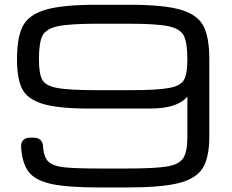

<svg xmlns="http://www.w3.org/2000/svg" viewBox="-20 -786 991 821"><path d="M875 -533.2V-202.1Q875 -113.3 847.2 -67.9Q819.3 -22.5 745.1 -3.4Q670.9 15.6 522 15.6H405.8Q270.5 15.6 201.4 1Q132.3 -13.7 103.5 -50Q74.7 -86.4 70.3 -157.7Q69.3 -176.8 79.6 -187Q89.8 -197.3 108.9 -197.3H124.5Q143.1 -197.3 153.1 -187.5Q163.1 -177.7 164.1 -158.7Q167.5 -113.8 186.8 -95Q206.1 -76.2 252.9 -70.8Q299.8 -65.4 410.6 -65.4H517.1Q642.1 -65.4 693.8 -74Q745.6 -82.5 763.4 -109.6Q781.2 -136.7 781.2 -202.1V-373Q758.3 -346.7 719 -334.2Q679.7 -321.8 619.6 -321.8H361.8Q227.1 -321.8 161.6 -342.3Q96.2 -362.8 74.5 -406.2Q52.7 -449.7 52.7 -533.2Q52.7 -627 77.9 -675Q103 -723.1 175 -744.4Q247.1 -765.6 393.6 -765.6H534.2Q680.7 -765.6 752.7 -744.4Q824.7 -723.1 849.9 -675Q875 -627 875 -533.2ZM396 -400.4H531.7Q652.8 -400.4 702.6 -409.7Q752.4 -418.9 766.8 -444.6Q781.2 -470.2 781.2 -533.2Q781.2 -603.5 766.1 -633.3Q751 -663.1 700.4 -673.8Q649.9 -684.6 529.3 -684.6H398.4Q277.8 -684.6 227.3 -673.8Q176.8 -663.1 161.6 -633.3Q146.5 -603.5 146.5 -533.2Q146.5 -470.2 160.9 -444.6Q175.3 -418.9 225.1 -409.7Q274.9 -400.4 396 -400.4Z"/></svg>

Font: Gyrochrome
Style: Regular
Weight: 400
Designer: David Moles
Foundry: David Moles
Version: Version 1.005;Glyphs 3.2.3 (3260)